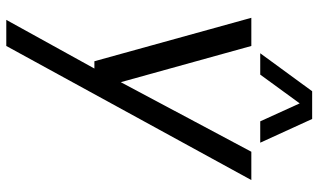

<svg xmlns="http://www.w3.org/2000/svg" viewBox="-228 -562 1047 632"><g transform="rotate(90 296.0 -246.5)"><path d="M226.1 -579.1H155.8L280.8 -750H372.1L450.2 -579.1H379.9L320.8 -709ZM573.2 -549.8 131.8 256.8H45.9L206.1 -33.2H182.1L39.1 -549.8H131.8L251 -120.1L480 -549.8Z"/></g></svg>

Font: Oakes Grotesk
Style: Italic
Weight: 400
Designer: Samuel Oakes
Foundry: Samuel Oakes
Version: Version 1.0 | wf-rip DC20170320